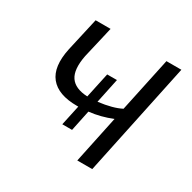

<svg xmlns="http://www.w3.org/2000/svg" viewBox="-123 -643 765 766"><g transform="rotate(30 260.0 -260.5)"><path d="M434.1 -521H502.9L393.1 0H324.2L370.1 -217.8Q318.8 -196.8 265.1 -190.9L245.1 -95.2H200.2L220.2 -188H213.9Q127 -188 90.6 -232.9Q54.2 -277.8 73.2 -367.2L107.9 -521H176.8L143.1 -376Q129.9 -308.1 151.9 -275.9Q173.8 -243.7 231 -241.2L255.9 -356.9H300.8L276.9 -243.2Q343.8 -251.5 380.9 -271Z"/></g></svg>

Font: Rawline
Style: Italic
Weight: 400
Italic angle: -12°
Designer: Matt McInerney, Pablo Impallari, Rodrigo Fuenzalida
Foundry: Matt McInerney, Pablo Impallari, Rodrigo Fuenzalida
Version: Version 4.020;PS 004.020;hotconv 1.0.88;makeotf.lib2.5.64775